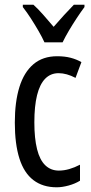

<svg xmlns="http://www.w3.org/2000/svg" viewBox="-20 -786 387 816"><path d="M221 10Q162 10 122 -20.5Q82 -51 62.5 -112.5Q43 -174 43 -265Q43 -353 62.5 -416Q82 -479 122 -513Q162 -547 223 -547Q255 -547 280 -540.5Q305 -534 326 -522L301 -455Q282 -465 264 -470Q246 -475 229 -475Q195 -475 172 -451.5Q149 -428 137.5 -381.5Q126 -335 126 -266Q126 -198 137.5 -152Q149 -106 172.5 -83.5Q196 -61 230 -61Q252 -61 274.5 -67.5Q297 -74 320 -86V-18Q299 -5 271.5 2.5Q244 10 221 10ZM169 -606Q159 -628 144 -654Q129 -680 112 -706.5Q95 -733 77 -756V-766H122Q141 -749 163.5 -723.5Q186 -698 208 -672Q234 -702 251.5 -721Q269 -740 294 -766H339V-756Q324 -736 306.5 -709.5Q289 -683 273 -656Q257 -629 246 -606Z"/></svg>

Font: Noto Sans Devanagari ExtraCondensed
Style: Regular
Weight: 400
Width: 2
Designer: Jelle Bosma - Monotype Design Team
Foundry: Monotype Imaging Inc.
Version: Version 2.006